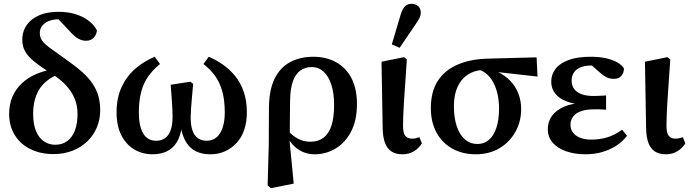

<svg xmlns="http://www.w3.org/2000/svg" viewBox="-20 -796 3629 1008"><path d="M261 13Q193 13 140 -13Q87 -39 57.5 -87Q28 -135 28 -198Q28 -249 45.5 -289Q63 -329 94.5 -358.5Q126 -388 168.5 -406.5Q211 -425 260 -433L261 -449L305 -412Q254 -396 220.5 -367Q187 -338 170.5 -296Q154 -254 154 -199Q154 -144 169 -108Q184 -72 210.5 -54Q237 -36 270 -36Q308 -36 334.5 -56.5Q361 -77 374 -113Q387 -149 387 -197Q387 -242 371.5 -279Q356 -316 327 -347.5Q298 -379 254 -407Q196 -444 161.5 -471.5Q127 -499 112 -526Q97 -553 97 -586Q97 -654 148.5 -694Q200 -734 288 -734Q338 -734 378.5 -721Q419 -708 447.5 -685.5Q476 -663 489 -636Q486 -612 471 -597Q456 -582 432 -582Q411 -582 391 -593Q371 -604 346 -632L272 -711L345 -707L349 -682Q339 -687 324.5 -691Q310 -695 289 -695Q245 -695 217 -675Q189 -655 189 -622Q189 -600 201 -583Q213 -566 244 -543Q275 -520 332 -480Q379 -447 412.5 -417Q446 -387 466.5 -356Q487 -325 496.5 -291.5Q506 -258 506 -217Q506 -168 488 -126Q470 -84 437.5 -53Q405 -22 360 -4.5Q315 13 261 13Z M781 14Q727 14 684 -12Q641 -38 616.5 -87Q592 -136 592 -207Q592 -282 618.5 -339Q645 -396 690 -435Q735 -474 792 -498L820 -460Q784 -431 759 -396Q734 -361 721.5 -314.5Q709 -268 709 -207Q709 -157 719.5 -123.5Q730 -90 750 -73.5Q770 -57 800 -57Q825 -57 844.5 -69.5Q864 -82 875 -110Q886 -138 886 -183Q886 -200 885 -223.5Q884 -247 881.5 -279.5Q879 -312 876 -351L979 -367L994 -356Q991 -321 988 -287.5Q985 -254 983 -226Q981 -198 981 -181Q981 -138 990.5 -111Q1000 -84 1019 -70.5Q1038 -57 1065 -57Q1096 -57 1117 -75Q1138 -93 1149 -126.5Q1160 -160 1160 -205Q1160 -273 1146 -320Q1132 -367 1107.5 -400Q1083 -433 1048 -460L1076 -498Q1114 -482 1150 -457Q1186 -432 1214.5 -397Q1243 -362 1259.5 -314.5Q1276 -267 1276 -206Q1276 -156 1262.5 -115.5Q1249 -75 1223 -46.5Q1197 -18 1162 -2Q1127 14 1084 14Q1041 14 1009 -1.5Q977 -17 957 -49.5Q937 -82 929 -133H935Q928 -81 907.5 -48.5Q887 -16 855 -1Q823 14 781 14Z M1385 177 1391 -34 1392 -233Q1393 -324 1421.5 -382.5Q1450 -441 1502.5 -469.5Q1555 -498 1625 -498Q1694 -498 1746 -468.5Q1798 -439 1826 -384Q1854 -329 1854 -250Q1854 -164 1823 -105Q1792 -46 1741.5 -16Q1691 14 1632 14Q1598 14 1568.5 1Q1539 -12 1516 -37.5Q1493 -63 1478 -100H1469L1479 -125Q1501 -98 1521.5 -82.5Q1542 -67 1563.5 -59.5Q1585 -52 1610 -52Q1651 -52 1679 -73.5Q1707 -95 1720.5 -137.5Q1734 -180 1734 -245Q1734 -307 1719.5 -351.5Q1705 -396 1678.5 -420Q1652 -444 1617 -444Q1582 -444 1556.5 -425.5Q1531 -407 1517.5 -368.5Q1504 -330 1503 -271L1501 -78L1499 -69L1522 168L1402 192Z M2093 14Q2058 14 2035.5 -0.5Q2013 -15 2001.5 -45Q1990 -75 1989 -122L1983 -472L2101 -496L2116 -484Q2111 -409 2107 -353Q2103 -297 2100.5 -256.5Q2098 -216 2097 -186.5Q2096 -157 2096 -136Q2096 -96 2108.5 -82Q2121 -68 2143 -68Q2154 -68 2164 -70.5Q2174 -73 2182 -76L2195 -43Q2180 -19 2154 -2.5Q2128 14 2093 14ZM2037 -563 2084 -721Q2094 -752 2107.5 -764Q2121 -776 2140 -776Q2161 -776 2175 -764Q2189 -752 2189 -730Q2189 -714 2182 -701Q2175 -688 2161 -667L2078 -545Z M2478 14Q2409 14 2356 -15Q2303 -44 2272.5 -98.5Q2242 -153 2242 -229Q2242 -313 2277 -369Q2312 -425 2378.5 -455Q2445 -485 2536 -488L2797 -495L2802 -394L2543 -423L2515 -429Q2468 -426 2434 -403Q2400 -380 2381.5 -338.5Q2363 -297 2363 -239Q2363 -176 2378.5 -131.5Q2394 -87 2421.5 -63.5Q2449 -40 2486 -40Q2521 -40 2546.5 -61.5Q2572 -83 2586 -125Q2600 -167 2600 -227Q2600 -262 2593.5 -295Q2587 -328 2573.5 -356Q2560 -384 2539.5 -403.5Q2519 -423 2490 -432L2506 -443Q2555 -437 2594 -418Q2633 -399 2660 -370.5Q2687 -342 2701.5 -304.5Q2716 -267 2716 -224Q2716 -157 2685.5 -103Q2655 -49 2601.5 -17.5Q2548 14 2478 14Z M3054 14Q2998 14 2953 -1.5Q2908 -17 2882 -46.5Q2856 -76 2856 -119Q2856 -158 2878 -188Q2900 -218 2942 -236Q2984 -254 3044 -256V-247Q2991 -249 2952.5 -264.5Q2914 -280 2894 -306Q2874 -332 2874 -367Q2874 -405 2896.5 -434.5Q2919 -464 2965 -481Q3011 -498 3081 -498Q3125 -498 3160 -490.5Q3195 -483 3220 -469Q3245 -455 3256 -436Q3255 -413 3242 -397.5Q3229 -382 3203 -382Q3189 -382 3176.5 -385.5Q3164 -389 3150 -399Q3136 -409 3117 -426L3071 -467L3139 -468L3159 -445Q3140 -450 3122 -451Q3104 -452 3085 -452Q3052 -452 3029 -443Q3006 -434 2993.5 -416Q2981 -398 2981 -373Q2981 -348 2993.5 -330Q3006 -312 3032 -302Q3058 -292 3097 -292Q3112 -292 3126.5 -293Q3141 -294 3162 -295V-220Q3139 -222 3126.5 -222Q3114 -222 3102 -222Q3067 -222 3043 -216Q3019 -210 3004 -198.5Q2989 -187 2982 -172.5Q2975 -158 2975 -141Q2975 -119 2987 -101.5Q2999 -84 3024 -73.5Q3049 -63 3086 -63Q3127 -63 3166.5 -74.5Q3206 -86 3246 -115L3272 -83Q3249 -53 3216 -31.5Q3183 -10 3142 2Q3101 14 3054 14Z M3476 14Q3441 14 3418.5 -0.5Q3396 -15 3384.5 -45Q3373 -75 3372 -122L3366 -472L3484 -496L3499 -484Q3494 -409 3490 -353Q3486 -297 3483.5 -256.5Q3481 -216 3480 -186.5Q3479 -157 3479 -136Q3479 -96 3491.5 -82Q3504 -68 3526 -68Q3537 -68 3547 -70.5Q3557 -73 3565 -76L3578 -43Q3563 -19 3537 -2.5Q3511 14 3476 14Z"/></svg>

Font: Source Serif 4 18pt SemiBold
Style: Regular
Weight: 600
Designer: Frank Grießhammer
Foundry: Adobe Systems Incorporated
Version: Version 4.004;hotconv 1.0.116;makeotfexe 2.5.65601